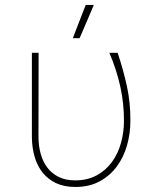

<svg xmlns="http://www.w3.org/2000/svg" viewBox="-20 -740 640 770"><path d="M134.8 -528.3 134.3 -188Q134.8 -152.8 143.6 -121.8Q152.3 -90.8 170.2 -67.4Q188 -43.9 215.6 -30.3Q243.2 -16.6 281.2 -16.6Q331.1 -16.6 367.9 -36.9Q404.8 -57.1 429 -90.3Q453.1 -123.5 465.1 -166.3Q477.1 -209 477.1 -253.9Q477.5 -325.2 462.2 -394Q446.8 -462.9 418.5 -528.3H451.7Q474.6 -460.4 489 -394Q503.4 -327.6 502.9 -255.4Q502.9 -204.6 489.3 -156.7Q475.6 -108.9 448.2 -72Q420.9 -35.2 379.6 -12.7Q338.4 9.8 282.2 9.8Q237.3 9.8 204.8 -5.6Q172.4 -21 150.9 -47.9Q129.4 -74.7 118.9 -111.1Q108.4 -147.5 107.9 -189V-528.3ZM323.7 -720.2H356.4L299.3 -586.9H272Z"/></svg>

Font: Roboto Mono Thin
Style: Regular
Weight: 250
Designer: Google
Version: Version 2.000985; 2015; ttfautohint (v1.3)